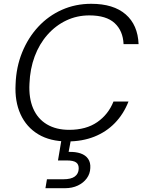

<svg xmlns="http://www.w3.org/2000/svg" viewBox="-20 -732 754 1010"><path d="M335 12Q244 12 181.5 -25.5Q119 -63 88 -131Q57 -199 62 -289Q65 -379 96.5 -456.5Q128 -534 181.5 -591.5Q235 -649 306 -680.5Q377 -712 460 -712Q577 -712 641 -656.5Q705 -601 709 -500H630Q627 -570 583 -610.5Q539 -651 450 -651Q385 -651 329 -624.5Q273 -598 230 -549.5Q187 -501 162.5 -435.5Q138 -370 135 -292Q131 -216 154.5 -161.5Q178 -107 226.5 -78Q275 -49 344 -49Q433 -49 491.5 -89.5Q550 -130 577 -198H656Q630 -132 584.5 -85Q539 -38 476 -13Q413 12 335 12ZM219 258 227 211H313Q354 211 373.5 196.5Q393 182 394 156Q395 133 380.5 122.5Q366 112 331 112H285L305 -7H355L341 67Q378 66 404 75Q430 84 443.5 103.5Q457 123 455 152Q454 182 436.5 206Q419 230 389.5 244Q360 258 322 258Z"/></svg>

Font: DM Sans Light
Style: Italic
Weight: 300
Italic angle: -10°
Designer: Colophon Foundry, Jonny Pinhorn
Foundry: Colophon Foundry
Version: Version 4.004;gftools[0.9.30]